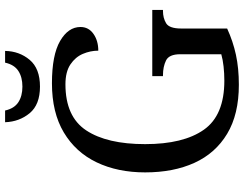

<svg xmlns="http://www.w3.org/2000/svg" viewBox="-122 -826 958 754"><g transform="rotate(-90 357.0 -449.0)"><path d="M401 10Q285 10 208.5 -36Q132 -82 94.5 -164.5Q57 -247 57 -358Q57 -466 96.5 -548.5Q136 -631 214 -677.5Q292 -724 407 -724Q518 -724 573 -692Q628 -660 628 -612Q628 -580 601 -561Q574 -542 535 -542Q535 -573 522.5 -602.5Q510 -632 481 -651.5Q452 -671 403 -671Q276 -671 222 -589.5Q168 -508 168 -358Q168 -208 224.5 -127.5Q281 -47 417 -47Q446 -47 473 -50Q500 -53 521 -59V-220Q521 -264 496.5 -276Q472 -288 439 -288H435V-330H695V-288H691Q663 -288 642.5 -275.5Q622 -263 622 -216V-36Q572 -13 519 -1.5Q466 10 401 10ZM394 -771Q323 -771 289.5 -811.5Q256 -852 254 -908H300Q308 -872 332.5 -856Q357 -840 394 -840Q431 -840 455.5 -856Q480 -872 488 -908H534Q533 -852 499 -811.5Q465 -771 394 -771Z"/></g></svg>

Font: Noto Serif Grantha
Style: Regular
Weight: 400
Designer: Monotype Design Team
Foundry: Monotype Imaging Inc.
Version: Version 2.004; ttfautohint (v1.8.4.7-5d5b)